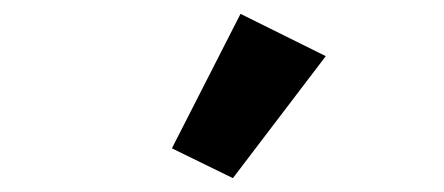

<svg xmlns="http://www.w3.org/2000/svg" viewBox="-20 -836 640 277"><path d="M450 -755 327 -816 228 -622 316 -579Z"/></svg>

Font: IBM Plex Thai Looped
Style: Bold
Weight: 700
Designer: Mike Abbink, Paul van der Laan, Pieter van Rosmalen, Ben Mitchell, Mark Frömberg
Foundry: Bold Monday
Version: Version 1.0